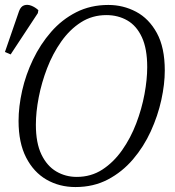

<svg xmlns="http://www.w3.org/2000/svg" viewBox="-22 -745 707 776"><path d="M283 11Q218 11 166 -19Q114 -49 83.5 -108.5Q53 -168 53 -256Q53 -314 67.5 -378.5Q82 -443 111.5 -504.5Q141 -566 184.5 -616Q228 -666 286 -695.5Q344 -725 416 -725Q476 -725 528 -697.5Q580 -670 612 -611.5Q644 -553 644 -460Q644 -405 630 -341Q616 -277 587.5 -214.5Q559 -152 515.5 -101Q472 -50 414 -19.5Q356 11 283 11ZM288 -30Q346 -30 391.5 -59.5Q437 -89 471.5 -138Q506 -187 528.5 -246Q551 -305 562 -364.5Q573 -424 573 -474Q573 -548 551.5 -594.5Q530 -641 492.5 -662.5Q455 -684 408 -684Q351 -684 305.5 -655Q260 -626 225.5 -577Q191 -528 168.5 -469.5Q146 -411 134.5 -351.5Q123 -292 123 -241Q123 -167 145.5 -120.5Q168 -74 205.5 -52Q243 -30 288 -30ZM21 -525 -2 -535 55 -700Q62 -719 75.5 -723.5Q89 -728 104.5 -722Q120 -716 133 -704L131 -692Z"/></svg>

Font: Noto Serif SemiCondensed Light
Style: Italic
Weight: 300
Width: 4
Italic angle: -12°
Designer: Monotype Design Team
Foundry: Monotype Imaging Inc.
Version: Version 2.013; ttfautohint (v1.8.4.7-5d5b)